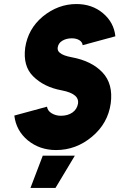

<svg xmlns="http://www.w3.org/2000/svg" viewBox="-20 -732 592 952"><path d="M131 200H255L351 40H192ZM359 -712Q268 -712 192 -650Q155 -619 133.5 -580.5Q112 -542 105 -496Q93 -405 144 -354Q198 -300 286 -284Q333 -275 353 -257Q370 -242 367 -219Q362 -190 339 -174Q316 -158 282 -158Q256 -158 235 -171Q216 -183 213 -203L51 -159Q60 -84 118 -36Q177 12 258 12Q357 12 436 -54Q515 -120 529 -219Q542 -316 488 -373Q434 -430 336 -448Q293 -456 277 -470Q264 -480 266 -496Q269 -518 289 -530Q309 -542 336 -542Q358 -542 373 -533Q388 -524 390 -508L552 -552Q545 -621 490 -667Q436 -712 359 -712Z"/></svg>

Font: Unageo
Style: Black-Italic
Weight: 900
Designer: Richard Sepsi
Foundry: Richard Sepsi
Version: Version 2.000